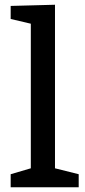

<svg xmlns="http://www.w3.org/2000/svg" viewBox="-20 -790 357 810"><path d="M212 -770V-80L312 -55V0H25V-55L110 -80V-690L25 -710V-765Z"/></svg>

Font: Bitter
Style: Regular
Weight: 400
Designer: Sol Matas
Foundry: Sol Matas
Version: Version 1.001